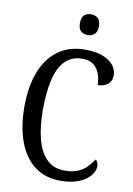

<svg xmlns="http://www.w3.org/2000/svg" viewBox="-100 -983 733 1056"><g transform="rotate(10 266.5 -455.5)"><path d="M312 10Q226 10 167 -36Q108 -82 78 -164.5Q48 -247 48 -358Q48 -468 79 -550Q110 -632 171.5 -678Q233 -724 324 -724Q382 -724 422 -708.5Q462 -693 482 -667.5Q502 -642 502 -611Q502 -580 480.5 -562Q459 -544 424 -544Q424 -576 414 -605Q404 -634 381 -653Q358 -672 317 -672Q258 -672 221 -634.5Q184 -597 167.5 -526.5Q151 -456 151 -358Q151 -263 169.5 -193.5Q188 -124 226.5 -86.5Q265 -49 327 -49Q370 -49 399.5 -61.5Q429 -74 449 -94.5Q469 -115 485 -139Q491 -135 495.5 -125Q500 -115 500 -103Q500 -85 489 -65.5Q478 -46 455.5 -29Q433 -12 397.5 -1Q362 10 312 10ZM322 -805Q299 -805 284 -818Q269 -831 269 -863Q269 -896 284 -908.5Q299 -921 322 -921Q343 -921 359 -908.5Q375 -896 375 -863Q375 -831 359 -818Q343 -805 322 -805Z"/></g></svg>

Font: Noto Serif Condensed
Style: Regular
Weight: 400
Width: 3
Designer: Monotype Design Team
Foundry: Monotype Imaging Inc.
Version: Version 2.015